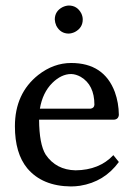

<svg xmlns="http://www.w3.org/2000/svg" viewBox="-20 -668 493 698"><path d="M179.2 -597.2Q179.2 -627.4 207.5 -642.1Q218.8 -647.5 230 -647.9Q260.3 -647.9 275.4 -619.6Q280.8 -608.4 280.8 -597.2Q280.8 -566.9 252.4 -551.8Q241.2 -546.4 230 -545.9Q199.7 -545.9 184.6 -574.7Q179.7 -585.9 179.2 -597.2ZM125 -272.9H309.1Q322.3 -274.9 323.2 -287.1Q323.2 -359.4 273.4 -388.7Q255.9 -398.4 238.8 -398.9Q203.1 -398.9 169.9 -366.2Q134.8 -331.1 125 -272.9ZM392.1 -104 412.1 -79.1Q359.4 -6.8 271 7.3Q253.9 9.8 237.8 9.8Q133.8 8.8 79.1 -56.2Q34.2 -110.8 34.2 -209Q34.2 -328.1 119.1 -395.5Q174.8 -439 238.8 -439Q357.9 -439 397.5 -333.5Q411.6 -294.4 412.1 -250Q410.2 -233.9 394 -232.9H122.1Q122.6 -144 146 -106Q183.6 -50.3 254.9 -48.8Q341.3 -49.8 392.1 -104Z"/></svg>

Font: Linux Biolinum O
Style: Regular
Weight: 400
Designer: Philipp H. Poll
Foundry: Philipp H. Poll
Version: Version 1.0.4